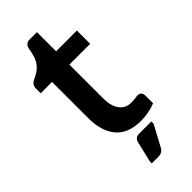

<svg xmlns="http://www.w3.org/2000/svg" viewBox="-284 -738 993 993"><g transform="rotate(-45 212.5 -241.0)"><path d="M367.7 -91.8Q395 -91.8 395 -60.1V-5.9Q343.3 14.6 287.1 14.6Q193.8 14.6 148.7 -39.3Q103.5 -93.3 103.5 -187.5V-453.6H20.5V-487.8Q20.5 -502.4 27.3 -512.2Q34.2 -522 47.9 -528.8Q78.6 -542 96.9 -558.8Q115.2 -575.7 125 -599.1Q134.8 -622.6 140.1 -657.7Q143.6 -674.8 152.6 -682.9Q161.6 -690.9 177.7 -690.9H230.5V-550.8H382.3V-453.6H230.5V-204.1Q230.5 -150.9 253.4 -119.4Q276.4 -87.9 317.4 -87.9Q335.9 -87.9 359.9 -91.3Q362.8 -91.8 367.7 -91.8ZM170.4 195.8 196.3 85.4Q202.1 54.2 233.9 54.2H322.3V70.3L260.7 185.1Q253.9 197.3 243.7 203.1Q233.4 209 219.2 209H170.4Z"/></g></svg>

Font: Lycee Sans SemiBold
Style: Regular
Weight: 600
Designer: Justin Alvin
Foundry: Alkove Design
Version: Version 1.030